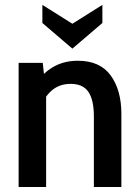

<svg xmlns="http://www.w3.org/2000/svg" viewBox="-20 -748 555 768"><path d="M54.5 0V-496.5H151L160 -413L132.5 -427.5Q162 -464.5 201.5 -484.8Q241 -505 291.5 -505Q380 -505 422.8 -446.2Q465.5 -387.5 465.5 -292.5V0H355.5V-282Q355.5 -348 333.8 -380.2Q312 -412.5 263 -412.5Q222 -412.5 193 -390.8Q164 -369 147 -330L164.5 -393.5V0ZM269.5 -553.5 149.5 -656V-728.5L269.5 -653L389.5 -728.5V-656Z"/></svg>

Font: Cabin SemiCondensed SemiBold
Style: Regular
Weight: 600
Width: 4
Designer: Pablo Impallari
Foundry: Pablo Impallari. http://www.impallari.com Igino Marini. http://www.ikern.com
Version: Version 3.001